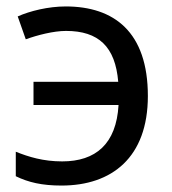

<svg xmlns="http://www.w3.org/2000/svg" viewBox="-20 -566 534 596"><path d="M171 10C327 10 439 -77 439 -268C439 -467 334 -546 184 -546C130 -546 73 -532 35 -515L60 -444C96 -457 146 -470 185 -470C286 -470 338 -421 347 -312H84V-240H348C341 -119 277 -65 173 -65C114 -65 69 -79 29 -95V-19C68 0 110 10 171 10Z"/></svg>

Font: Noto Sans Math
Style: Regular
Weight: 400
Designer: Monotype Design Team, Delve Withrington, Jeff Kellem
Foundry: Monotype Imaging Inc., Delve Fonts LLC
Version: Version 3.000